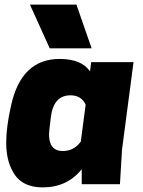

<svg xmlns="http://www.w3.org/2000/svg" viewBox="-20 -800 620 834"><path d="M560 -530H376ZM165 14Q72 14 35 -56Q7 -106 7 -180Q7 -249 28 -341Q72 -544 239 -544Q334 -544 371 -490L376 -530H560L510 -150L501 0H335V-65Q272 14 165 14ZM253 -144Q301 -144 331 -185L352 -345Q334 -386 286 -386Q210 -386 200 -284Q193 -228 193 -216Q193 -144 253 -144ZM378 -590H196L110 -780H312Z"/></svg>

Font: Tanohe Sans ExtraBold
Style: Italic
Weight: 800
Designer: Village Type and Design LLC & Cristiano Sobral
Foundry: Cooper Hewitt Smithsonian Design Museum
Version: Version 1.00;September 29, 2021;FontCreator 13.0.0.2655 64-b